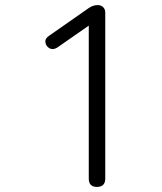

<svg xmlns="http://www.w3.org/2000/svg" viewBox="-20 -731 640 757"><path d="M362 6Q330 6 330 -27V-630L205 -543Q188 -533 174.5 -541Q161 -549 159 -564.5Q157 -580 175 -591L331 -700Q348 -711 365 -711Q378 -711 386.5 -703Q395 -695 395 -681V-27Q395 6 362 6Z"/></svg>

Font: Chiron GoRound TC L
Style: Regular
Weight: 300
Designer: Ryoko NISHIZUKA 西塚涼子 (kana, bopomofo & ideographs); Paul D. Hunt (Latin, Greek & Cyrillic); Sandoll Communications 산돌커뮤니
Foundry: Adobe
Version: Version 1.000;hotconv 1.1.1;makeotfexe 2.6.0